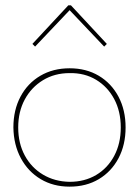

<svg xmlns="http://www.w3.org/2000/svg" viewBox="-20 -679 519 717"><path d="M240 18Q179 18 132 -10Q85 -38 58 -88Q31 -138 30 -203Q30 -268 56.5 -318Q83 -368 130.5 -396Q178 -424 240 -424Q302 -424 349 -396Q396 -368 422.5 -318Q449 -268 449 -203Q449 -138 422.5 -88Q396 -38 349 -10Q302 18 240 18ZM240 0Q296 0 339 -25.5Q382 -51 406.5 -97Q431 -143 431 -203Q431 -263 406.5 -309Q382 -355 339 -381Q296 -407 240 -406Q184 -406 140.5 -379.5Q97 -353 72.5 -307.5Q48 -262 48 -203Q48 -144 72.5 -98.5Q97 -53 140.5 -27Q184 -1 240 0ZM111 -505 101 -515 235 -659H245L379 -515L369 -505L240 -641Z"/></svg>

Font: Grandiflora One
Style: Regular
Weight: 400
Designer: Haesung Cho
Foundry: JAMO
Version: Version 1.000; ttfautohint (v1.8.4.7-5d5b);gftools[0.9.28]